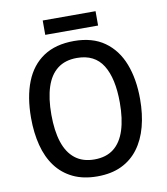

<svg xmlns="http://www.w3.org/2000/svg" viewBox="-94 -940 891 1027"><g transform="rotate(-10 352.0 -426.0)"><path d="M648 -358Q648 -276 630 -208.5Q612 -141 575.5 -92Q539 -43 483.5 -16.5Q428 10 352 10Q276 10 220 -17Q164 -44 127.5 -93Q91 -142 73.5 -210Q56 -278 56 -359Q56 -473 88.5 -555Q121 -637 187 -681Q253 -725 353 -725Q453 -725 518.5 -678.5Q584 -632 616 -549.5Q648 -467 648 -358ZM166 -358Q166 -270 186 -208.5Q206 -147 247.5 -114.5Q289 -82 352 -82Q416 -82 457 -114Q498 -146 518 -208Q538 -270 538 -358Q538 -490 493.5 -561.5Q449 -633 353 -633Q289 -633 247.5 -601Q206 -569 186 -507.5Q166 -446 166 -358ZM495 -862V-784H208V-862Z"/></g></svg>

Font: Noto Sans Hebrew SemiCondensed Medium
Style: Regular
Weight: 500
Width: 4
Designer: Monotype Design Team
Foundry: Monotype Imaging Inc.
Version: Version 2.003